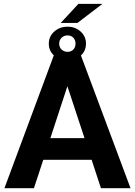

<svg xmlns="http://www.w3.org/2000/svg" viewBox="-20 -994 712 1014"><path d="M513.2 0 463.9 -149.9H208.5L159.2 0H3.4L267.6 -710.9H403.8L669.4 0ZM246.1 -264.6H426.3L335.9 -538.6ZM300.8 -873 394 -973.6H521L389.2 -873ZM237.8 -763.2Q237.8 -801.8 266.6 -827.4Q295.4 -853 336.9 -853Q377.4 -853 405.8 -827.4Q434.1 -801.8 434.1 -763.2Q434.1 -724.6 405.8 -699.5Q377.4 -674.3 336.9 -674.3Q295.4 -674.3 266.6 -699.5Q237.8 -724.6 237.8 -763.2ZM292.5 -763.2Q292.5 -744.6 305.4 -732.4Q318.4 -720.2 336.9 -720.2Q355.5 -720.2 367.2 -732.4Q378.9 -744.6 378.9 -763.2Q378.9 -782.7 367.2 -794.9Q355.5 -807.1 336.9 -807.1Q318.4 -807.1 305.4 -794.9Q292.5 -782.7 292.5 -763.2Z"/></svg>

Font: Vazirmatn UI FD
Style: Bold
Weight: 700
Designer: Saber Rastikerdar
Foundry: Saber Rastikerdar
Version: Version 33.003